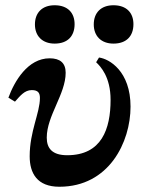

<svg xmlns="http://www.w3.org/2000/svg" viewBox="-20 -701 550 731"><path d="M206 10C395 10 477 -160 477 -295C477 -430 396 -477 357 -482L346 -464C363 -448 401 -408 401 -321C401 -210 367 -110 236 -110C178 -110 158 -137 158 -177C158 -260 230 -343 230 -424C230 -461 209 -479 169 -479C86 -479 35 -392 12 -329L37 -314C56 -335 73 -358 101 -358C125 -358 132 -347 132 -328C132 -271 93 -201 93 -106C93 -42 121 10 206 10ZM188 -535C238 -535 264 -564 264 -609C264 -652 238 -681 188 -681C140 -681 113 -652 113 -608C113 -564 141 -535 188 -535ZM412 -535C462 -535 488 -564 488 -609C488 -652 462 -681 412 -681C364 -681 337 -652 337 -608C337 -564 365 -535 412 -535Z"/></svg>

Font: STIX Two Text
Style: Bold Italic
Weight: 700
Italic angle: -12°
Designer: Ross Mills, John Hudson & Paul Hanslow, Tiro Typeworks Ltd; with prior portions MicroPress Inc. and Coen Hoffman, Elsevi
Foundry: Tiro Typeworks Ltd
Version: Version 2.13 b171